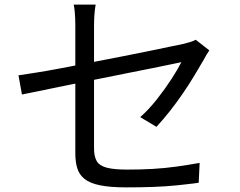

<svg xmlns="http://www.w3.org/2000/svg" viewBox="-20 -793 1040 831"><path d="M306 -129Q306 -151 306 -193.5Q306 -236 306 -289Q306 -342 306 -399Q306 -456 306 -510.5Q306 -565 306 -609.5Q306 -654 306 -681Q306 -696 305.5 -711.5Q305 -727 303.5 -742.5Q302 -758 299 -773H394Q390 -751 388.5 -727Q387 -703 387 -681Q387 -655 387 -612.5Q387 -570 387 -518.5Q387 -467 387 -413Q387 -359 387 -308Q387 -257 387 -216Q387 -175 387 -150Q387 -116 398.5 -96Q410 -76 441 -67.5Q472 -59 532 -59Q590 -59 642 -62Q694 -65 744 -72Q794 -79 844 -88L840 -2Q796 4 747 9Q698 14 643.5 16Q589 18 526 18Q457 18 413 9Q369 0 346 -18.5Q323 -37 314.5 -64.5Q306 -92 306 -129ZM886 -575Q881 -568 874 -556.5Q867 -545 862 -535Q844 -504 821.5 -466.5Q799 -429 772 -389.5Q745 -350 715.5 -312.5Q686 -275 657 -244L587 -286Q625 -320 660 -364.5Q695 -409 722.5 -451.5Q750 -494 765 -524Q759 -523 724.5 -515.5Q690 -508 637 -497.5Q584 -487 519 -474Q454 -461 387 -447.5Q320 -434 258.5 -421.5Q197 -409 149 -399Q101 -389 75 -384L60 -467Q87 -471 135 -478.5Q183 -486 243.5 -497.5Q304 -509 370.5 -522Q437 -535 501.5 -547.5Q566 -560 622 -571.5Q678 -583 718 -591.5Q758 -600 774 -603Q790 -607 804.5 -611.5Q819 -616 827 -621Z"/></svg>

Font: Farlight84_Sys_V01
Style: Regular
Weight: 400
Designer: Ryoko NISHIZUKA  (kana, bopomofo & ideographs); Paul D. Hunt (Latin, Greek & Cyrillic); Sandoll Communications , Soo-you
Foundry: Adobe
Version: Version 2.004;October 29, 2024;FontCreator 14.0.0.2814 64-bi